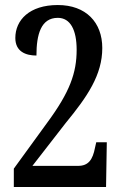

<svg xmlns="http://www.w3.org/2000/svg" viewBox="-20 -744 486 764"><path d="M35 0H402L405 -178H363L358 -156C349 -109 332 -84 291 -84H109L241 -254C328 -360 387 -446 387 -553C387 -655 322 -724 210 -724C97 -724 41 -664 41 -593C41 -539 82 -523 125 -523C125 -607 143 -673 210 -673C260 -673 285 -625 285 -546C285 -454 258 -378 168 -256L35 -73Z"/></svg>

Font: Noto Serif Khmer ExtraCondensed Medium
Style: Regular
Weight: 500
Width: 2
Designer: Danh Hong and the Monotype Design Team
Foundry: Monotype Imaging Inc.
Version: Version 2.004